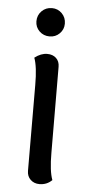

<svg xmlns="http://www.w3.org/2000/svg" viewBox="-53 -744 368 788"><g transform="rotate(5 131.5 -350.0)"><path d="M128.9 -595.2Q104 -595.2 86.9 -611.8Q69.8 -628.4 69.8 -652.8Q69.8 -677.7 86.9 -694.8Q104 -711.9 128.9 -711.9Q153.3 -711.9 170.2 -694.8Q187 -677.7 187 -652.8Q187 -628.9 170.2 -612.1Q153.3 -595.2 128.9 -595.2ZM178.2 -120.1Q178.2 -44.9 191.9 -8.8Q170.9 12.2 140.1 12.2Q118.2 12.2 103.5 -1.7Q88.9 -15.6 88.9 -38.1L87.9 -391.1Q87.9 -466.8 74.2 -502.9Q100.1 -522.9 126 -522.9Q148.9 -522.9 162.8 -509.8Q176.8 -496.6 176.8 -474.1Z"/></g></svg>

Font: Arima Madurai Medium
Style: Regular
Weight: 500
Designer: Joana Correia and Natanael Gama
Foundry: NDISCOVER
Version: Version 1.019;PS 001.019;hotconv 1.0.88;makeotf.lib2.5.64775